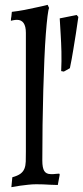

<svg xmlns="http://www.w3.org/2000/svg" viewBox="-20 -762 344 794"><path d="M31 -29Q53 -35 64.5 -43.5Q76 -52 81 -64.5Q86 -77 86.5 -94Q87 -111 87 -135V-626Q87 -680 50 -680Q43 -680 33 -678Q29 -677 25 -676Q25 -681 25.5 -685Q26 -689 27 -694L29 -713Q55 -716 81.5 -721Q108 -726 129 -731Q154 -736 177 -742L183 -729Q180 -723 176.5 -695Q173 -667 169.5 -621.5Q166 -576 163.5 -516.5Q161 -457 159 -388.5Q157 -320 156 -246Q155 -172 155 -98Q155 -68 163 -55Q171 -42 190 -42Q195 -42 201 -42Q207 -42 212 -43Q218 -43 225 -44L227 -40L219 3Q204 3 188 2Q174 1 159 0.5Q144 0 130 0Q114 0 96 2Q78 4 63 6Q45 9 27 12ZM304 -692Q299 -659 294 -624Q289 -594 283 -556Q277 -518 269 -480L244 -466L233 -468Q235 -510 234 -548.5Q233 -587 231 -618Q229 -654 227 -686L297 -700Z"/></svg>

Font: Alegreya
Style: Regular
Weight: 400
Designer: Juan Pablo del Peral
Foundry: Juan Pablo del Peral
Version: Version 1.003